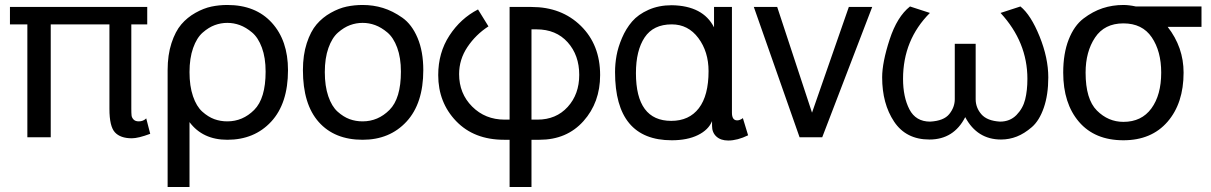

<svg xmlns="http://www.w3.org/2000/svg" viewBox="-20 -552 4871 772"><path d="M538 -64Q556 -64 568 -76L584 -14Q536 4 510 4Q464 4 442 -20Q420 -44 420 -114V-454H184V0H90V-454H20V-524H572V-454H508V-116Q508 -96 509 -87.5Q510 -79 517 -71.5Q524 -64 538 -64Z M654 -270Q654 -331 669.5 -378.5Q685 -426 709 -454Q733 -482 766 -500.5Q799 -519 830 -525.5Q861 -532 894 -532Q1008 -532 1073 -460.5Q1138 -389 1138 -270Q1138 -136 1070.5 -63Q1003 10 894 10Q795 10 742 -61V200H654ZM894 -64Q956 -64 1002 -110Q1048 -156 1048 -264Q1048 -320 1033 -360.5Q1018 -401 993.5 -421.5Q969 -442 944.5 -451Q920 -460 894 -460Q868 -460 843.5 -451Q819 -442 795 -421Q771 -400 756.5 -359Q742 -318 742 -262Q742 -206 756 -165Q770 -124 793.5 -103Q817 -82 841.5 -73Q866 -64 894 -64Z M1198 -270Q1198 -331 1213.5 -378.5Q1229 -426 1253 -454Q1277 -482 1310 -500.5Q1343 -519 1374 -525.5Q1405 -532 1438 -532Q1481 -532 1520 -520Q1559 -508 1597.5 -481Q1636 -454 1659 -399.5Q1682 -345 1682 -270Q1682 -136 1614.5 -63Q1547 10 1438 10Q1325 10 1261.5 -61.5Q1198 -133 1198 -270ZM1438 -64Q1500 -64 1546 -110Q1592 -156 1592 -264Q1592 -320 1577 -360.5Q1562 -401 1537.5 -421.5Q1513 -442 1488.5 -451Q1464 -460 1438 -460Q1412 -460 1387.5 -451Q1363 -442 1339 -421Q1315 -400 1300.5 -359Q1286 -318 1286 -262Q1286 -206 1300 -165Q1314 -124 1337.5 -103Q1361 -82 1385.5 -73Q1410 -64 1438 -64Z M2007 10Q1886 10 1814 -65Q1742 -140 1742 -250Q1742 -340 1787 -409Q1832 -478 1902 -514L1944 -446Q1893 -413 1859.5 -363Q1826 -313 1826 -254Q1826 -176 1878.5 -123.5Q1931 -71 2009 -71H2029V-524H2117Q2238 -524 2315.5 -448Q2393 -372 2393 -250Q2393 -140 2326 -65Q2259 10 2149 10H2117V200H2029V10ZM2309 -251Q2309 -330 2262.5 -382Q2216 -434 2137 -434H2117V-71H2141Q2216 -71 2262.5 -122Q2309 -173 2309 -251Z M2453 -262Q2453 -295 2459 -328.5Q2465 -362 2481 -399.5Q2497 -437 2521.5 -465.5Q2546 -494 2587.5 -512.5Q2629 -531 2681 -531Q2807 -529 2851 -442V-524H2923V-99Q2923 -68 2944 -68Q2955 -68 2967 -77L2988 -8Q2945 13 2908 13Q2878 13 2860.5 -3Q2843 -19 2843 -46V-65Q2829 -30 2786.5 -9Q2744 12 2681 12Q2453 12 2453 -262ZM2829 -266Q2829 -344 2788 -399Q2747 -454 2681 -454Q2607 -454 2572 -401.5Q2537 -349 2537 -258Q2537 -66 2679 -66Q2751 -66 2790 -117Q2829 -168 2829 -266Z M3286 0H3195L3011 -524H3105L3245 -99L3393 -524H3487Z M3903 -153Q3903 -119 3926 -92.5Q3949 -66 4001 -63Q4041 -63 4067 -89.5Q4093 -116 4102 -152Q4111 -188 4111 -235Q4111 -383 4003 -500L4083 -526Q4125 -492 4160 -405.5Q4195 -319 4195 -241Q4195 -171 4177 -119Q4159 -67 4129 -41Q4099 -15 4068.5 -3Q4038 9 4005 9Q3909 9 3861 -81Q3815 9 3717 9Q3623 9 3575 -63Q3527 -135 3527 -241Q3527 -301 3557 -393Q3587 -485 3639 -526L3719 -500Q3611 -392 3611 -235Q3611 -162 3636.5 -112.5Q3662 -63 3720 -63Q3775 -66 3797 -93.5Q3819 -121 3819 -153V-376H3903Z M4255 -260Q4255 -337 4277 -393Q4299 -449 4336.5 -477.5Q4374 -506 4413.5 -519Q4453 -532 4497 -532Q4519 -532 4547 -526H4811V-444H4675Q4739 -362 4739 -260Q4739 -137 4674.5 -62.5Q4610 12 4497 12Q4382 12 4318.5 -62Q4255 -136 4255 -260ZM4345 -260Q4345 -153 4390.5 -107.5Q4436 -62 4497 -62Q4570 -62 4609.5 -116Q4649 -170 4649 -260Q4649 -346 4611 -402Q4573 -458 4497 -458Q4421 -458 4383 -401Q4345 -344 4345 -260Z"/></svg>

Font: ColatingCofangSans
Style: Regular
Weight: 400
Foundry: GNU
Version: Version 412.227;June 27, 2022;FontCreator 11.0.0.2412 32-bit